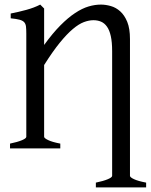

<svg xmlns="http://www.w3.org/2000/svg" viewBox="-20 -650 660 841"><path d="M399.9 170.9V149.9Q433.1 143.1 452.1 135Q471.2 127 471.2 120.1V-425.8Q471.2 -465.8 465.3 -491.9Q459.5 -518.1 448.5 -533.4Q437.5 -548.8 422.4 -555.2Q407.2 -561.5 389.2 -561.5Q369.6 -561.5 347.4 -553.2Q325.2 -544.9 299.1 -522.9Q272.9 -501 241.9 -462.9Q210.9 -424.8 173.3 -365.2V-50.8Q173.3 -44.9 190.9 -36.4Q208.5 -27.8 244.1 -21V0H23.9V-21Q57.1 -27.8 76.2 -35.9Q95.2 -43.9 95.2 -50.8V-502.9Q95.2 -522 93.8 -533.9Q92.3 -545.9 85.7 -553Q79.1 -560.1 65.4 -563.7Q51.8 -567.4 26.9 -569.8V-590.8Q60.1 -597.2 95 -606.7Q129.9 -616.2 156.2 -629.9L173.3 -612.8V-453.1Q210.9 -504.9 244.6 -538.8Q278.3 -572.8 309.1 -593Q339.8 -613.3 367.7 -621.6Q395.5 -629.9 421.9 -629.9Q442.9 -629.9 465.3 -623.5Q487.8 -617.2 506.6 -600.3Q525.4 -583.5 537.4 -554.2Q549.3 -524.9 549.3 -479V120.1Q549.3 126.5 566.9 134.8Q584.5 143.1 620.1 149.9V170.9Z"/></svg>

Font: Noto Serif Devanagari
Style: Regular
Weight: 400
Designer: Monotype Design Team
Foundry: Monotype Imaging Inc.
Version: Version 1.01